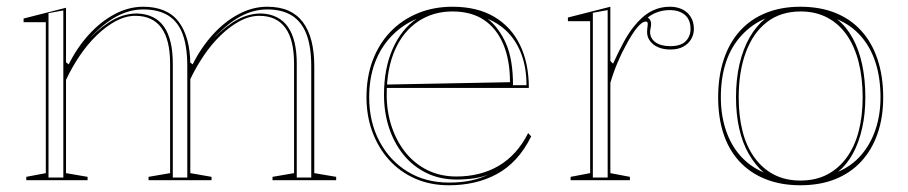

<svg xmlns="http://www.w3.org/2000/svg" viewBox="-20 -535 2697 570"><path d="M58 0V-10L116 -21V-469H50V-480L176 -512V-350L184 -344Q209 -394 244 -432.5Q279 -471 320.5 -493Q362 -515 405 -515Q440 -515 466.5 -504Q493 -493 510 -471Q527 -449 536 -416.5Q545 -384 545 -341V-21L608 -10V0H421V-10L485 -21V-346Q485 -417 459 -452.5Q433 -488 382 -488Q353 -488 324 -472.5Q295 -457 267.5 -430.5Q240 -404 217 -370Q194 -336 176 -298V-21L240 -10V0ZM789 0V-10L853 -21V-346Q853 -417 827 -452.5Q801 -488 750 -488Q721 -488 692 -472.5Q663 -457 635.5 -430.5Q608 -404 585 -370Q562 -336 544 -298V-350L552 -344Q577 -394 612 -432.5Q647 -471 688.5 -493Q730 -515 773 -515Q810 -515 836 -503.5Q862 -492 879 -469.5Q896 -447 904.5 -414Q913 -381 913 -338V-21L978 -10V0ZM124 -8H168V-504L124 -496ZM493 -8H536V-338Q536 -396 522.5 -433Q509 -470 480 -488.5Q451 -507 405 -507Q365 -507 326.5 -486.5Q288 -466 247 -422Q285 -460 318.5 -477.5Q352 -495 387 -495Q441 -493 467 -455.5Q493 -418 493 -346ZM861 -8H904V-338Q904 -396 890 -433Q876 -470 847 -488.5Q818 -507 773 -507Q733 -507 694.5 -486.5Q656 -466 615 -422Q653 -460 686.5 -477.5Q720 -495 755 -495Q808 -493 834.5 -455.5Q861 -418 861 -346Z M1323 -515Q1397 -515 1447.5 -485Q1498 -455 1524 -401Q1550 -347 1550 -274H1128V-284L1494 -291Q1494 -357 1474 -404Q1454 -451 1416.5 -476Q1379 -501 1323 -501Q1266 -501 1221.5 -471.5Q1177 -442 1152.5 -386.5Q1128 -331 1128 -254Q1128 -203 1143 -158.5Q1158 -114 1185 -81Q1212 -48 1250 -29.5Q1288 -11 1335 -11Q1370 -11 1402 -19Q1434 -27 1461 -43Q1488 -59 1510 -83.5Q1532 -108 1548 -140L1557 -130Q1537 -90 1511.5 -62.5Q1486 -35 1454.5 -18Q1423 -1 1387.5 7Q1352 15 1313 15Q1257 15 1212 -5Q1167 -25 1135 -60.5Q1103 -96 1085.5 -143.5Q1068 -191 1068 -246Q1068 -307 1086.5 -356Q1105 -405 1139 -440.5Q1173 -476 1220 -495.5Q1267 -515 1323 -515ZM1076 -246Q1076 -173 1106.5 -115.5Q1137 -58 1190 -25.5Q1243 7 1313 7Q1350 7 1379.5 0.5Q1409 -6 1432 -18Q1415 -10 1390 -6Q1365 -2 1335 -2Q1286 -2 1246 -21.5Q1206 -41 1178 -75.5Q1150 -110 1135 -155.5Q1120 -201 1120 -254Q1120 -332 1146 -390.5Q1172 -449 1217 -479Q1174 -461 1142 -427.5Q1110 -394 1093 -348.5Q1076 -303 1076 -246ZM1503 -282H1543Q1543 -332 1529 -371Q1515 -410 1489.5 -437Q1464 -464 1428 -479Q1462 -452 1482.5 -405Q1503 -358 1503 -282Z M1674 0V-10L1732 -21V-472H1666V-483L1792 -515V-354L1800 -346Q1816 -381 1830.5 -408Q1845 -435 1860 -454Q1885 -486 1911.5 -500.5Q1938 -515 1969 -515Q1989 -515 2005 -507.5Q2021 -500 2030.5 -485Q2040 -470 2040 -449Q2040 -433 2032 -419Q2024 -405 2008.5 -396.5Q1993 -388 1970 -388Q1950 -388 1934.5 -394.5Q1919 -401 1910 -413Q1901 -425 1901 -440Q1901 -445 1901.5 -449Q1902 -453 1902.5 -457.5Q1903 -462 1903 -464Q1903 -471 1898 -471Q1886 -471 1871 -452.5Q1856 -434 1839 -402Q1826 -379 1813.5 -349.5Q1801 -320 1792 -289V-21L1850 -10V0ZM1784 -505 1740 -497V-8H1784ZM1969 -505Q1950 -505 1933.5 -499.5Q1917 -494 1903 -483Q1908 -480 1910.5 -475Q1913 -470 1913 -464Q1913 -461 1912.5 -457Q1912 -453 1911 -449Q1910 -445 1910 -440Q1910 -421 1926 -409.5Q1942 -398 1970 -398Q2001 -398 2015.5 -412.5Q2030 -427 2030 -449Q2030 -477 2013 -491Q1996 -505 1969 -505Z M2356 -515Q2415 -515 2460.5 -496.5Q2506 -478 2537.5 -443Q2569 -408 2585.5 -358Q2602 -308 2602 -246Q2602 -187 2585.5 -139Q2569 -91 2537.5 -56.5Q2506 -22 2460.5 -3.5Q2415 15 2356 15Q2298 15 2252 -3.5Q2206 -22 2174.5 -56.5Q2143 -91 2127.5 -139Q2112 -187 2112 -246Q2112 -308 2128.5 -358Q2145 -408 2176.5 -443Q2208 -478 2253.5 -496.5Q2299 -515 2356 -515ZM2357 -501Q2298 -501 2257 -469.5Q2216 -438 2194.5 -380.5Q2173 -323 2173 -246Q2173 -190 2184.5 -145Q2196 -100 2220 -67Q2244 -34 2278 -16.5Q2312 1 2356 1Q2401 1 2435 -16.5Q2469 -34 2493 -66.5Q2517 -99 2529 -144.5Q2541 -190 2541 -246Q2541 -304 2529 -351Q2517 -398 2493.5 -431.5Q2470 -465 2435.5 -483Q2401 -501 2357 -501ZM2120 -246Q2120 -193 2135 -148.5Q2150 -104 2178 -72.5Q2206 -41 2247 -23Q2222 -45 2203 -78Q2184 -111 2174.5 -153.5Q2165 -196 2165 -246Q2165 -300 2175.5 -345Q2186 -390 2205.5 -424Q2225 -458 2252 -480Q2212 -463 2181.5 -430Q2151 -397 2135.5 -351Q2120 -305 2120 -246ZM2594 -246Q2594 -304 2579 -350Q2564 -396 2535 -428.5Q2506 -461 2465 -478Q2492 -457 2511 -422.5Q2530 -388 2539.5 -343.5Q2549 -299 2549 -246Q2549 -197 2539.5 -154.5Q2530 -112 2512 -79Q2494 -46 2468 -25Q2508 -42 2536 -74Q2564 -106 2579 -150Q2594 -194 2594 -246Z"/></svg>

Font: Kalnia Glaze Thin Light
Style: Regular
Weight: 300
Version: Version 1.110